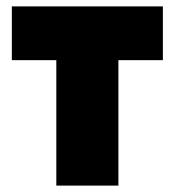

<svg xmlns="http://www.w3.org/2000/svg" viewBox="-20 -580 546 600"><path d="M350 0V-392H489V-560H17V-392H156V0Z"/></svg>

Font: Tektur SemiCondensed ExtraBold
Style: Regular
Weight: 800
Width: 4
Designer: Adam Jagosz
Foundry: Adam Jagosz
Version: Version 1.005;gftools[0.9.30]